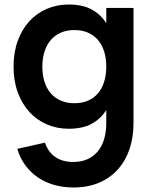

<svg xmlns="http://www.w3.org/2000/svg" viewBox="-20 -575 681 850"><path d="M284.5 -555Q345 -555 385.5 -533.2Q426 -511.5 450.5 -472V-540H571V-28.5Q571 33 553.5 84.8Q536 136.5 502.2 174.5Q468.5 212.5 418.8 233.8Q369 255 305 255Q260 255 220.2 243.8Q180.5 232.5 148.2 210.8Q116 189 92.5 157.2Q69 125.5 56.5 84L179 56.5Q193.5 98.5 225 120.2Q256.5 142 305 142Q340.5 142 367.8 129.5Q395 117 413.5 94.5Q432 72 441.2 40.2Q450.5 8.5 450.5 -30V-88Q426 -48.5 385.5 -26.8Q345 -5 284.5 -5Q232 -5 187 -24.5Q142 -44 109.5 -80Q77 -116 58.5 -166.8Q40 -217.5 40 -280Q40 -343 58.5 -394Q77 -445 109.8 -480.8Q142.5 -516.5 187.2 -535.8Q232 -555 284.5 -555ZM309.5 -118Q343.5 -118 369.8 -129.5Q396 -141 414 -162.2Q432 -183.5 441.2 -213.5Q450.5 -243.5 450.5 -280Q450.5 -318 440.8 -348Q431 -378 412.8 -399Q394.5 -420 368.2 -431Q342 -442 309.5 -442Q276 -442 249.5 -430.5Q223 -419 204.8 -397.8Q186.5 -376.5 177 -346.5Q167.5 -316.5 167.5 -280Q167.5 -242.5 177.2 -212.5Q187 -182.5 205.2 -161.5Q223.5 -140.5 250 -129.2Q276.5 -118 309.5 -118Z"/></svg>

Font: Vela Sans Bd
Style: Bold
Weight: 700
Designer: Principal design: Mikhail Sharanda - project Manrope.
Design modification: Ravid Balaliev
Foundry: Mikhail Sharanda
Version: Version 1.001